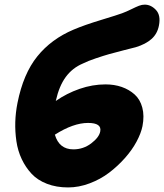

<svg xmlns="http://www.w3.org/2000/svg" viewBox="-20 -780 715 837"><path d="M276.9 37.1Q225.6 37.1 184.6 21.2Q143.6 5.4 117.7 -22.5Q91.8 -50.3 74.7 -86.4Q57.6 -122.6 51.5 -164.3Q45.4 -206.1 46.6 -247.8Q47.9 -289.6 56.2 -331.1Q81.5 -458.5 142.6 -534.2Q203.6 -609.9 300.8 -650.9Q347.7 -670.9 420.9 -693.1Q494.1 -715.3 512.2 -722.2Q530.8 -729 552 -739.5Q573.2 -750 585.9 -754.9Q598.6 -759.8 610.8 -759.8Q638.2 -759.8 659.9 -736.6Q681.6 -713.4 672.9 -668.9Q666 -632.8 640.6 -610.1Q615.2 -587.4 571.8 -574.2Q565.9 -572.8 521.7 -561.5Q477.5 -550.3 455.3 -543.9Q433.1 -537.6 398.2 -525.9Q363.3 -514.2 340.8 -502.9Q295.9 -483.9 266.8 -444.6Q237.8 -405.3 223.1 -339.8Q270.5 -373 326.9 -392.6Q383.3 -412.1 439.9 -412.1Q478.5 -412.1 510.7 -400.9Q543 -389.6 566.9 -368.2Q590.8 -346.7 600.3 -311Q609.9 -275.4 601.1 -230Q594.7 -198.7 575.2 -162.4Q555.7 -126 524.4 -90.8Q493.2 -55.7 455.6 -27.1Q418 1.5 370.8 19.3Q323.7 37.1 276.9 37.1ZM363.8 -244.1Q299.8 -244.1 219.2 -192.9Q237.8 -128.9 299.8 -128.9Q343.3 -128.9 377.7 -155Q412.1 -181.2 417 -207Q424.3 -244.1 363.8 -244.1Z"/></svg>

Font: Shantell Sans Irregular
Style: Italic
Weight: 800
Italic angle: -11.31°
Designer: Stephen Nixon, Anya Danilova, Shantell Martin
Foundry: Arrow Type
Version: Version 1.006;[9816181b4]